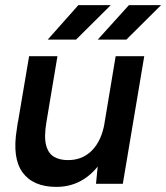

<svg xmlns="http://www.w3.org/2000/svg" viewBox="-20 -720 651 752"><path d="M356 0 365 -92 433 -500H545L461 0ZM48 -228 94 -500H205L162 -243ZM162 -243Q152 -184 160.5 -151.5Q169 -119 191.5 -106Q214 -93 244 -93Q302 -92 340 -130.5Q378 -169 390 -240L432 -238Q419 -158 386.5 -102.5Q354 -47 307 -17.5Q260 12 201 12Q110 12 68.5 -44.5Q27 -101 46 -215L50 -243ZM363 -565 485 -700H611L475 -565ZM167 -565 287 -700H414L278 -565Z"/></svg>

Font: Figtree SemiBold
Style: Italic
Weight: 600
Italic angle: -9.5°
Foundry: Erik Kennedy
Version: Version 2.001;gftools[0.9.30]